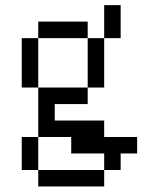

<svg xmlns="http://www.w3.org/2000/svg" viewBox="-20 -582 540 728"><path d="M500 0V-62.5H375V-125H187.5V-187.5H312.5V-250H125V-62.5H62.5Q62.5 -62.5 62.5 62.5H125V125H375V62.5H125Q125 62.5 125 -62.5H250V0H375V62.5H437.5V0ZM125 -250V-437.5H62.5V-250ZM312.5 -250H375V-437.5H312.5ZM125 -437.5H312.5V-500H125ZM375 -437.5H437.5Q437.5 -437.5 437.5 -562.5H375Q375 -562.5 375 -437.5Z"/></svg>

Font: Unifont
Style: Regular
Weight: 500
Version: Version 15.1.04